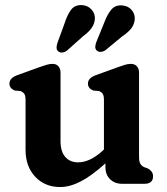

<svg xmlns="http://www.w3.org/2000/svg" viewBox="-20 -741 672 774"><path d="M83 -137V-338Q83 -356 77.5 -363.2Q72 -370.5 62.5 -374L39.5 -376Q18 -385 18 -404Q18 -426 48.5 -437.5L134 -468.5Q152.5 -475 165.8 -479.2Q179 -483.5 192 -483.5Q207 -483.5 215.5 -473.8Q224 -464 224 -448.5V-172Q224 -130 243.2 -108.2Q262.5 -86.5 295 -86.5Q317 -86.5 341.2 -97.2Q365.5 -108 392.5 -132L399 -138.5V-338Q399 -356 393.8 -363.2Q388.5 -370.5 379 -374L356 -376Q334.5 -385 334.5 -404Q334.5 -426 365 -437.5L450.5 -468.5Q468.5 -475 481.8 -479.2Q495 -483.5 508 -483.5Q523 -483.5 531.8 -473.8Q540.5 -464 540.5 -448.5V-109.5Q540.5 -89.5 545.8 -80.8Q551 -72 560.5 -67.5L574.5 -62.5Q597 -51 597 -30.5Q597 0 562 0H472.5Q443 0 424 -18.2Q405 -36.5 405 -68V-82.5Q350.5 -33 306.2 -10Q262 13 222.5 13Q161 13 122 -28.5Q83 -70 83 -137ZM240.5 -647.5Q251 -680.5 266 -701Q281 -721.5 310 -720.5Q334 -719 348.8 -702.8Q363.5 -686.5 362.5 -665Q361 -645 349.8 -628.8Q338.5 -612.5 315 -595L250.5 -537.5Q242.5 -531 232.5 -529.5Q222.5 -528 215.5 -533.5Q208 -539.5 208 -548.5Q208 -557.5 211.5 -568ZM400.5 -650.5Q412.5 -683 429 -702.5Q445.5 -722 474.5 -719Q498 -716.5 511.8 -699.5Q525.5 -682.5 523 -661Q520.5 -640.5 508.2 -625.2Q496 -610 471.5 -593.5L405.5 -539Q397 -533 387.2 -532Q377.5 -531 370.5 -537Q363.5 -543.5 364 -552.5Q364.5 -561.5 368.5 -572Z"/></svg>

Font: Fraunces 9pt SuperSoft SemiBold
Style: Regular
Weight: 600
Version: Version 1.000;[0bf87f6ff]